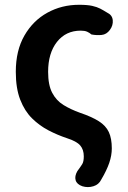

<svg xmlns="http://www.w3.org/2000/svg" viewBox="-20 -589 536 802"><path d="M403 161Q393 182 370 189Q347 196 324 189Q301 181 296 164Q291 147 303 126Q317 107 323.5 96.5Q330 86 330 64Q330 36 315 18.5Q300 1 259 -12Q220 -25 182.5 -44.5Q145 -64 114 -94.5Q83 -125 64.5 -172.5Q46 -220 46 -289Q46 -378 82 -440.5Q118 -503 178 -536Q238 -569 310 -569Q345 -569 365 -564.5Q385 -560 398.5 -553Q412 -546 428 -536Q449 -526 451 -504.5Q453 -483 439 -464Q425 -445 404.5 -443Q384 -441 362 -445Q354 -452 344 -456.5Q334 -461 317 -461Q255 -461 218 -414Q181 -367 181 -289Q181 -234 198 -201.5Q215 -169 245 -150.5Q275 -132 314 -118Q364 -101 393 -82.5Q422 -64 434.5 -37.5Q447 -11 447 31Q447 60 436.5 91Q426 122 403 161Z"/></svg>

Font: Chiron GoRound TC SB
Style: Regular
Weight: 500
Designer: Ryoko NISHIZUKA 西塚涼子 (kana, bopomofo & ideographs); Paul D. Hunt (Latin, Greek & Cyrillic); Sandoll Communications 산돌커뮤니
Foundry: Adobe
Version: Version 1.000;hotconv 1.1.1;makeotfexe 2.6.0